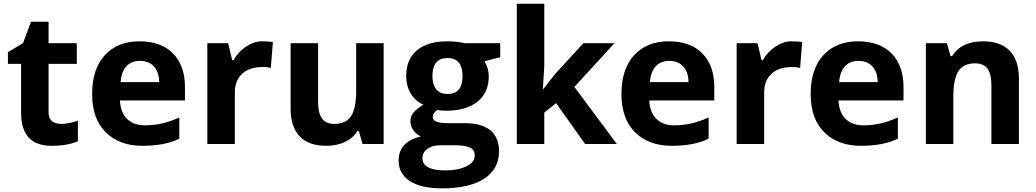

<svg xmlns="http://www.w3.org/2000/svg" viewBox="-20 -780 5614 1040"><path d="M243.2 -170.9Q243.2 -108.9 313 -108.9Q347.2 -108.9 401.9 -126V-15.1Q345.7 9.8 260.7 9.8Q175.8 9.8 135 -35.4Q94.2 -80.6 94.2 -170.9V-434.1H22.9V-497.1L105 -546.9L147.9 -662.1H243.2V-545.9H396V-434.1H243.2Z M981.9 -308.1V-235.8H629.9Q632.3 -172.4 667.5 -136.7Q702.6 -101.1 766.1 -101.1Q859.9 -101.1 951.2 -144V-28.8Q873.5 9.8 750.5 9.8Q627.4 9.8 553.2 -63Q479 -135.7 479 -271Q479 -406.2 547.9 -481.2Q616.7 -556.2 734.9 -556.2Q853 -556.2 917.5 -490.2Q981.9 -424.3 981.9 -308.1ZM633.3 -335H842.3Q841.3 -390.1 813.5 -420.2Q785.6 -450.2 738.3 -450.2Q690.9 -450.2 664.1 -420.2Q637.2 -390.1 633.3 -335Z M1458 -551.8 1446.8 -412.1Q1428.7 -417 1402.8 -417Q1331.5 -417 1291.7 -380.4Q1252 -343.8 1252 -277.8V0H1103V-545.9H1215.8L1237.8 -454.1H1245.1Q1270.5 -500 1313.7 -528.1Q1356.9 -556.2 1397.5 -556.2Q1438 -556.2 1458 -551.8Z M1748 9.8Q1651.9 9.8 1603 -41.7Q1554.2 -93.3 1554.2 -189.9V-545.9H1703.1V-227.1Q1703.1 -168 1724.1 -138.4Q1745.1 -108.9 1791 -108.9Q1853.5 -108.9 1881.3 -150.6Q1909.2 -192.4 1909.2 -289.1V-545.9H2058.1V0H1943.8L1923.8 -69.8H1916Q1892.1 -31.7 1848.1 -11Q1804.2 9.8 1748 9.8Z M2404.3 -271Q2485.4 -270.5 2485.4 -368.2Q2485.4 -465.8 2403.8 -465.8Q2322.3 -465.8 2322.3 -367.2Q2322.3 -322.8 2342.5 -296.9Q2362.8 -271 2404.3 -271ZM2268.1 76.7Q2268.1 143.1 2394 143.1Q2460.4 143.1 2505.9 120.8Q2551.3 98.6 2551.3 64.5Q2551.3 30.3 2524.4 18.6Q2497.6 6.8 2441.4 6.8H2364.3Q2323.2 6.8 2295.7 26.1Q2268.1 45.4 2268.1 76.7ZM2404.3 -556.2Q2452.6 -556.2 2499 -545.9H2689.5V-470.2L2604 -448.2Q2627.4 -411.6 2627.4 -366.2Q2627.4 -278.3 2566.2 -229.2Q2504.9 -180.2 2396 -180.2L2369.1 -181.6L2347.2 -184.1Q2324.2 -166.5 2324.2 -145Q2324.2 -112.8 2406.2 -112.8H2499Q2588.9 -112.8 2636 -74.2Q2683.1 -35.6 2683.1 39.1Q2683.1 134.8 2603.3 187.5Q2523.4 240.2 2374 240.2Q2259.8 240.2 2199.5 200.4Q2139.2 160.6 2139.2 88.9Q2139.2 -12.2 2260.3 -41Q2237.3 -50.8 2220.2 -72.8Q2203.1 -94.7 2203.1 -123Q2203.1 -151.4 2221.2 -172.1Q2239.3 -192.9 2273.4 -212.9Q2230.5 -231.4 2205.3 -272.5Q2180.2 -313.5 2180.2 -369.1Q2180.2 -458.5 2238.3 -507.3Q2296.4 -556.2 2404.3 -556.2Z M2928.2 0H2779.3V-759.8H2928.2V-420.9L2920.4 -296.9H2922.4L2987.3 -379.9L3140.1 -545.9H3308.1L3091.3 -309.1L3321.3 0H3149.4L2992.2 -221.2L2928.2 -169.9Z M3849.1 -308.1V-235.8H3497.1Q3499.5 -172.4 3534.7 -136.7Q3569.8 -101.1 3633.3 -101.1Q3727.1 -101.1 3818.4 -144V-28.8Q3740.7 9.8 3617.7 9.8Q3494.6 9.8 3420.4 -63Q3346.2 -135.7 3346.2 -271Q3346.2 -406.2 3415 -481.2Q3483.9 -556.2 3602.1 -556.2Q3720.2 -556.2 3784.7 -490.2Q3849.1 -424.3 3849.1 -308.1ZM3500.5 -335H3709.5Q3708.5 -390.1 3680.7 -420.2Q3652.8 -450.2 3605.5 -450.2Q3558.1 -450.2 3531.2 -420.2Q3504.4 -390.1 3500.5 -335Z M4325.2 -551.8 4314 -412.1Q4295.9 -417 4270 -417Q4198.7 -417 4158.9 -380.4Q4119.1 -343.8 4119.1 -277.8V0H3970.2V-545.9H4083L4105 -454.1H4112.3Q4137.7 -500 4180.9 -528.1Q4224.1 -556.2 4264.6 -556.2Q4305.2 -556.2 4325.2 -551.8Z M4874 -308.1V-235.8H4522Q4524.4 -172.4 4559.6 -136.7Q4594.7 -101.1 4658.2 -101.1Q4752 -101.1 4843.3 -144V-28.8Q4765.6 9.8 4642.6 9.8Q4519.5 9.8 4445.3 -63Q4371.1 -135.7 4371.1 -271Q4371.1 -406.2 4439.9 -481.2Q4508.8 -556.2 4627 -556.2Q4745.1 -556.2 4809.6 -490.2Q4874 -424.3 4874 -308.1ZM4525.4 -335H4734.4Q4733.4 -390.1 4705.6 -420.2Q4677.7 -450.2 4630.4 -450.2Q4583 -450.2 4556.2 -420.2Q4529.3 -390.1 4525.4 -335Z M5305.2 -556.2Q5400.4 -556.2 5449.7 -504.6Q5499 -453.1 5499 -356V0H5350.1V-318.8Q5350.1 -377.9 5329.1 -407.5Q5308.1 -437 5262.2 -437Q5199.7 -437 5171.9 -395.3Q5144 -353.5 5144 -256.8V0H4995.1V-545.9H5108.9L5128.9 -476.1H5137.2Q5187.5 -556.2 5305.2 -556.2Z"/></svg>

Font: OpenSans-Bold
Style: Bold
Weight: 700
Foundry: Ascender Corporation
Version: Version 1.10